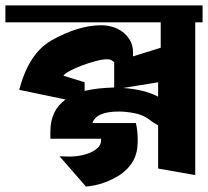

<svg xmlns="http://www.w3.org/2000/svg" viewBox="-26 -564 776 717"><path d="M290 -224.6Q335 -235.4 400.4 -237.3V-332L390.6 -338.9Q383.8 -342.8 375 -342.8Q357.4 -342.8 331.5 -335.9Q305.7 -329.1 280.8 -319.8Q255.9 -310.5 235.8 -299.8Q215.8 -289.1 210.9 -281.2L290 -256.8ZM564.5 -203.1V-256.8L433.6 -235.4Q510.7 -230.5 564.5 -203.1ZM703.1 89.8 564.5 65.4V-95.7Q543.9 -107.4 529.3 -119.1Q506.8 -135.7 475.1 -141.6Q443.4 -147.5 418 -147.5Q333 -147.5 319.3 -104.5H481.4Q485.4 -87.9 486.8 -71.8Q488.3 -55.7 488.3 -42Q488.3 -28.3 486.8 -12.7Q485.4 2.9 479 20Q472.7 37.1 459.5 54.2Q446.3 71.3 423.8 87.9Q363.3 127 294.9 132.8L196.3 19.5L224.6 20.5Q239.3 21.5 260.7 19Q282.2 16.6 302.7 9.3Q323.2 2 337.4 -10.3Q351.6 -22.5 351.6 -42V-45.9H162.1V-73.2Q162.1 -151.4 218.8 -192.4L45.9 -228.5Q81.1 -364.3 166 -413.1Q266.6 -469.7 352.5 -469.7Q372.1 -469.7 393.1 -463.9Q414.1 -458 431.2 -445.3Q448.2 -432.6 459.5 -413.6Q470.7 -394.5 470.7 -367.2V-353.5L574.2 -385.7V-480.5H-5.9V-543.9H730.5V-480.5H703.1Z"/></svg>

Font: Shorif Bongobondhu ANSI V2
Style: Regular
Weight: 400
Designer: Shorif Uddin Shishir, Shorif art & Design, e-mail : shorifart@gmail.com, facebook : Shorif2001
Foundry: Lipighor Font Foundry
Version: Designed By Shorif Uddin Shishir | Build By Niladri Shekhar 